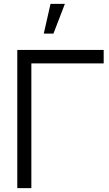

<svg xmlns="http://www.w3.org/2000/svg" viewBox="-20 -980 570 1000"><path d="M243.2 -960 208 -805H258.3L318 -960ZM70 0V-720H520V-649.7H143.3V0Z"/></svg>

Font: Hauora
Style: Regular
Weight: 400
Designer: Wayne Shih
Foundry: WCYS
Version: Version 1.001